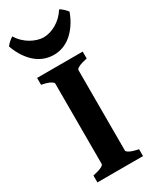

<svg xmlns="http://www.w3.org/2000/svg" viewBox="-234 -921 794 979"><g transform="rotate(-30 163.0 -431.0)"><path d="M29.3 0V-40.5Q62.5 -47.4 78.9 -55.4Q95.2 -63.5 95.2 -70.3V-544.4Q95.2 -550.3 79.8 -559.1Q64.5 -567.9 29.3 -574.7V-615.2H297.9V-574.7Q264.6 -567.9 248.3 -559.6Q231.9 -551.3 231.9 -544.4V-70.3Q231.9 -64.5 247.3 -55.9Q262.7 -47.4 297.9 -40.5V0ZM341.8 -825.2Q327.1 -785.6 307.1 -757.1Q287.1 -728.5 264.2 -710Q241.2 -691.4 215.6 -682.6Q189.9 -673.8 164.6 -673.8Q136.7 -673.8 110.8 -682.6Q85 -691.4 62 -710Q39.1 -728.5 19.5 -757.1Q0 -785.6 -14.6 -825.2Q-11.7 -829.6 -6.6 -835.2Q-1.5 -840.8 4.4 -846.2Q10.3 -851.6 16.1 -855.7Q22 -859.9 25.9 -861.8Q38.1 -841.3 54.7 -825.4Q71.3 -809.6 89.8 -799.1Q108.4 -788.6 127.4 -783Q146.5 -777.3 162.6 -777.3Q179.7 -777.3 199 -782.7Q218.3 -788.1 236.8 -798.8Q255.4 -809.6 272 -825.4Q288.6 -841.3 301.3 -861.8Q305.7 -859.9 311.3 -855.7Q316.9 -851.6 322.8 -846.2Q328.6 -840.8 333.7 -835.2Q338.9 -829.6 341.8 -825.2Z"/></g></svg>

Font: Gentium Book Basic
Style: Bold
Weight: 700
Designer: J. Victor Gaultney and Annie Olsen
Foundry: SIL International
Version: Version 1.102; 2013; Maintenance release